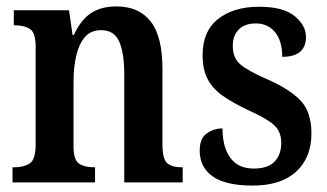

<svg xmlns="http://www.w3.org/2000/svg" viewBox="-20 -568 1020 598"><path d="M19 0V-47H25Q54 -47 72.5 -59Q91 -71 91 -118V-422Q91 -466 73.5 -477.5Q56 -489 28 -489H23V-536H195L206 -459H210Q231 -505 262.5 -526.5Q294 -548 343 -548Q412 -548 449 -501.5Q486 -455 486 -352V-118Q486 -72 501 -59.5Q516 -47 545 -47H549V0H367V-338Q367 -402 351.5 -438Q336 -474 295 -474Q262 -474 243.5 -451.5Q225 -429 217 -392.5Q209 -356 209 -315V-113Q209 -70 226 -58.5Q243 -47 272 -47H276V0Z M767 10Q683 10 642.5 -18.5Q602 -47 602 -99Q602 -137 624 -152.5Q646 -168 673 -168Q673 -110 697.5 -76.5Q722 -43 770 -43Q815 -43 835.5 -65Q856 -87 856 -123Q856 -158 833.5 -178.5Q811 -199 755 -224Q706 -247 674 -269.5Q642 -292 626.5 -322Q611 -352 611 -397Q611 -471 659.5 -509Q708 -547 787 -547Q862 -547 897.5 -518Q933 -489 933 -453Q933 -391 859 -391Q859 -441 836.5 -468Q814 -495 777 -495Q742 -495 723.5 -476Q705 -457 705 -425Q705 -388 728 -368Q751 -348 810 -322Q878 -293 914 -257Q950 -221 950 -153Q950 -77 902.5 -33.5Q855 10 767 10Z"/></svg>

Font: Noto Serif Khmer Condensed SemiBold
Style: Regular
Weight: 600
Width: 3
Designer: Danh Hong and the Monotype Design Team
Foundry: Monotype Imaging Inc.
Version: Version 2.004; ttfautohint (v1.8.4.7-5d5b)